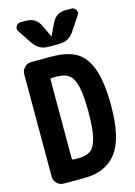

<svg xmlns="http://www.w3.org/2000/svg" viewBox="-142 -1043 783 1115"><g transform="rotate(-15 250.0 -485.0)"><path d="M367.2 -969.7H403.3Q420.9 -969.7 430.2 -954.1Q439.5 -938.5 428.7 -922.9L371.1 -836.9Q338.9 -790 283.2 -790H216.8Q161.1 -790 128.9 -836.9L71.3 -922.9Q61.5 -937.5 70.3 -953.6Q79.1 -969.7 96.7 -969.7H132.8Q188.5 -969.7 213.9 -918.9L249 -845.7Q249 -844.7 250 -844.7Q251 -844.7 251 -845.7L286.1 -918.9Q311.5 -969.7 367.2 -969.7ZM219.7 -120.1Q265.6 -120.1 291.5 -138.7Q317.4 -157.2 330.6 -210.9Q343.8 -264.6 343.8 -364.7Q343.8 -464.8 331.1 -518.1Q318.4 -571.3 292.5 -590.8Q266.6 -610.4 219.7 -610.4H189.5Q180.7 -610.4 179.7 -601.6V-128.9Q179.7 -120.1 189.5 -120.1ZM219.7 -730.5Q314.5 -730.5 369.6 -697.8Q424.8 -665 452.6 -585Q480.5 -504.9 480.5 -365.2Q480.5 -169.9 415.5 -85Q350.6 0 219.7 0H179.7H96.7Q73.2 0 56.6 -17.1Q40 -34.2 40 -56.6V-672.9Q40 -696.3 57.1 -713.4Q74.2 -730.5 96.7 -730.5Z"/></g></svg>

Font: Rounded Mgen+ 2m bold
Style: Bold
Weight: 700
Designer: [Source Han Sans]
Ryoko NISHIZUKA  (kana & ideographs); Paul D. Hunt (Latin, Greek & Cyrillic); Wenlong ZHANG  (bopomofo
Version: Version 1.059.20150602